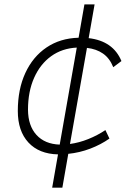

<svg xmlns="http://www.w3.org/2000/svg" viewBox="-20 -701 626 884"><path d="M220.2 163.1 247.1 9.8Q159.7 7.8 110.8 -44.9Q62 -97.7 62 -189.9Q62 -290 96.7 -365Q131.3 -439.9 194.1 -482.4Q256.8 -524.9 341.8 -527.3L368.7 -680.7H415.5L388.2 -525.4Q501 -512.2 539.1 -419.9L501.5 -391.6Q484.9 -433.1 454.3 -454.3Q423.8 -475.6 380.4 -480.5L302.2 -38.1Q344.7 -43.9 386.7 -60.8Q428.7 -77.6 465.3 -102.1L483.9 -63Q444.3 -35.2 395.5 -16.6Q346.7 2 294.4 7.3L267.1 163.1ZM254.9 -35.2 333.5 -481.9Q265.6 -478.5 215.3 -442.1Q165 -405.8 137 -342.5Q108.9 -279.3 108.9 -195.8Q109.4 -122.1 147.9 -79.8Q186.5 -37.6 254.9 -35.2Z"/></svg>

Font: Cascadia Mono PL ExtraLight
Style: Italic
Weight: 200
Italic angle: -10°
Monospace: yes
Designer: Aaron Bell
Foundry: Saja Typeworks
Version: Version 2404.023; ttfautohint (v1.8.4)